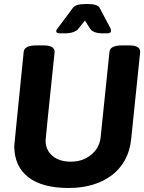

<svg xmlns="http://www.w3.org/2000/svg" viewBox="-20 -928 718 956"><path d="M196 -702Q252 -702 252 -670Q207 -239 207 -229Q207 -181 241 -152Q275 -123 333 -123Q392 -123 433 -157Q475 -190 481 -244L525 -670Q528 -702 589 -702H622Q678 -702 678 -670L633 -234Q627 -177 602.5 -132Q578 -87 537.5 -56Q497 -25 442.5 -8.5Q388 8 322 8Q189 8 120 -46.5Q51 -101 51 -201Q51 -206 63 -323Q75 -440 98 -670Q101 -702 162 -702ZM417 -908Q466 -908 476 -889L530 -787Q533 -779 533 -775Q533 -762 514 -762H492Q443 -762 428 -786L403 -826L372 -787Q353 -762 303 -762H279Q260 -762 260 -772Q260 -780 267 -787L343 -889Q356 -908 406 -908Z"/></svg>

Font: AsCom
Style: Bold Italic
Weight: 700
Italic angle: -48°
Designer: AsCom
Foundry: AsCom
Version: Version 1.001